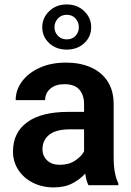

<svg xmlns="http://www.w3.org/2000/svg" viewBox="-20 -813 577 843"><path d="M368.2 0Q358.9 -19 354 -50.8Q332 -25.9 298.1 -8.1Q264.2 9.8 216.3 9.8Q165 9.8 124.5 -10.7Q84 -31.2 60.5 -66.9Q37.1 -102.5 37.1 -147.9Q37.1 -231 99.4 -276.4Q161.6 -321.8 280.3 -321.8H349.1V-356Q349.1 -396 328.1 -419.7Q307.1 -443.4 263.2 -443.4Q224.1 -443.4 201.2 -423.8Q178.2 -404.3 178.2 -373.5H48.8Q48.8 -417.5 76.2 -454.8Q103.5 -492.2 153.3 -515.1Q203.1 -538.1 270.5 -538.1Q330.6 -538.1 377.7 -517.8Q424.8 -497.6 451.9 -456.8Q479 -416 479 -355V-124.5Q479 -48.8 499.5 -8.3V0ZM242.7 -89.4Q281.7 -89.4 309.6 -107.7Q337.4 -126 349.1 -148.4V-245.1H286.6Q225.6 -245.1 196 -221.2Q166.5 -197.3 166.5 -158.2Q166.5 -128.4 186.8 -108.9Q207 -89.4 242.7 -89.4ZM165.5 -693.4Q165.5 -734.4 196 -763.9Q226.6 -793.5 272.9 -793.5Q319.3 -793.5 349.9 -763.9Q380.4 -734.4 380.4 -693.4Q380.4 -651.9 349.9 -623.5Q319.3 -595.2 272.9 -595.2Q226.6 -595.2 196 -623.5Q165.5 -651.9 165.5 -693.4ZM219.2 -693.4Q219.2 -671.9 234.1 -656Q249 -640.1 272.9 -640.1Q297.4 -640.1 311.8 -655.8Q326.2 -671.4 326.2 -693.4Q326.2 -715.3 311.8 -731.7Q297.4 -748 272.9 -748Q249 -748 234.1 -731.7Q219.2 -715.3 219.2 -693.4Z"/></svg>

Font: Vazirmatn FD SemiBold
Style: Regular
Weight: 600
Designer: Saber Rastikerdar
Foundry: Saber Rastikerdar
Version: Version 33.001